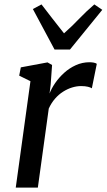

<svg xmlns="http://www.w3.org/2000/svg" viewBox="-20 -849 483 869"><path d="M51.3 0 117.8 -481.5 66.9 -506.6 74.2 -544.1 195 -566.6 215.7 -554.9 209.3 -465.9 204.3 -425.8Q212.8 -448.3 229.6 -472.9Q246.5 -497.6 270.1 -519.1Q293.7 -540.6 323 -553.9Q352.3 -567.3 385.6 -567.3Q394.6 -567.3 404.1 -565.6Q413.6 -563.8 418.1 -560.1L395.7 -449.3Q390.2 -453.3 377.9 -456.3Q365.7 -459.4 346.9 -459.4Q327.2 -459.4 306.5 -453.1Q285.8 -446.8 265.8 -434.2Q245.9 -421.7 229.2 -402.5Q212.4 -383.4 200.7 -357.6L151.3 0ZM226.9 -624.8 128.8 -808.1 167.8 -829Q192.8 -796.5 218.2 -763.7Q243.6 -730.9 269.7 -698.1Q306.7 -730.9 337.9 -763.7Q369.2 -796.5 406.9 -829L442.9 -804.5L296.7 -624.8Z"/></svg>

Font: Merriweather Light
Style: Italic
Weight: 300
Italic angle: -7.8°
Designer: Eben Sorkin
Foundry: Eben Sorkin
Version: Version 2.101